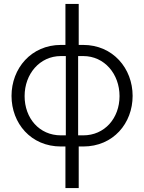

<svg xmlns="http://www.w3.org/2000/svg" viewBox="-20 -750 738 983"><path d="M315 213H383V0H406C560 0 659 -119 659 -259C659 -400 558 -520 406 -520H383V-730H315V-520H292C140 -520 39 -400 39 -259C39 -119 138 0 292 0H315ZM292 -57C181 -57 106 -145 106 -258C106 -371 183 -463 292 -463H317V-57ZM380 -57V-463H406C515 -463 592 -371 592 -258C592 -145 516 -57 406 -57Z"/></svg>

Font: FIGSv2-sans-serif
Style: Regular
Weight: 400
Designer: Matt McInerney, Pablo Impallari, Rodrigo Fuenzalida,Mirko Velimirovic
Foundry: Matt McInerney, Pablo Impallari, Rodrigo Fuenzalida
Version: Version 4.021;hotconv 1.0.109;makeotfexe 2.5.65596